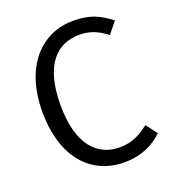

<svg xmlns="http://www.w3.org/2000/svg" viewBox="-139 -862 881 980"><g transform="rotate(-20 301.5 -371.5)"><path d="M369 -756C201 -756 63 -624 63 -372C63 -122 192 13 370 13C469 13 538 -27 580 -69L534 -129C490 -96 445 -67 374 -67C255 -67 162 -154 162 -372C162 -599 258 -678 375 -678C429 -678 473 -661 521 -623L571 -684C513 -730 461 -756 369 -756Z"/></g></svg>

Font: Glow Sans SC Normal Book
Style: Regular
Weight: 500
Designer: Ryoko NISHIZUKA (kana, bopomofo & ideographs); Paul D. Hunt (Latin, Greek & Cyrillic); Sandoll Communications, Soo-young
Version: Version 0.93